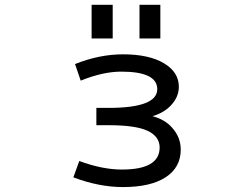

<svg xmlns="http://www.w3.org/2000/svg" viewBox="-20 -759 1040 791"><path d="M357.4 -600.6V-739.3H444.3V-600.6ZM554.7 -600.6V-739.3H640.6V-600.6ZM608.4 -280.3Q660.2 -266.6 689.5 -232.4Q724.6 -193.4 724.6 -142.6Q724.6 -69.3 662.6 -28.8Q600.6 11.7 486.3 11.7Q388.7 11.7 282.2 -28.3L306.6 -95.7Q401.4 -60.5 482.4 -60.5Q637.7 -60.5 637.7 -151.4Q637.7 -196.3 588.9 -219.7Q540 -243.2 426.8 -243.2H377V-314.5H426.8Q627.9 -314.5 627.9 -391.6Q627.9 -463.9 479.5 -463.9Q404.3 -463.9 312.5 -426.8L289.1 -495.1Q389.6 -535.2 486.3 -535.2Q593.8 -535.2 655.3 -498.5Q716.8 -461.9 716.8 -401.4Q716.8 -358.4 682.6 -323.2Q654.3 -293.9 608.4 -280.3Z"/></svg>

Font: Gen Shin Gothic Monospace Regular
Style: Regular
Weight: 400
Designer: [Source Han Sans]
Ryoko NISHIZUKA  (kana & ideographs); Paul D. Hunt (Latin, Greek & Cyrillic); Wenlong ZHANG  (bopomofo
Version: Version 1.002.20150607